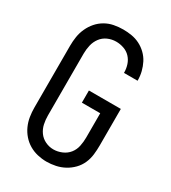

<svg xmlns="http://www.w3.org/2000/svg" viewBox="-183 -839 842 943"><g transform="rotate(30 237.5 -367.5)"><path d="M231 8Q206 8 180.5 2Q155 -4 133 -17Q111 -30 94 -49.5Q77 -69 66.5 -92.5Q56 -116 52 -141.5Q48 -167 48 -192V-543Q48 -569 52 -594.5Q56 -620 67 -644Q78 -668 95 -687.5Q112 -707 134.5 -720Q157 -733 183 -738Q209 -743 235 -743Q259 -743 283 -739Q307 -735 329 -724Q351 -713 369 -695.5Q387 -678 398 -656.5Q409 -635 415 -611Q421 -587 421 -563V-560H344V-562Q344 -584 337 -605.5Q330 -627 315 -643Q300 -659 278.5 -666.5Q257 -674 235 -674Q210 -674 187.5 -664Q165 -654 150.5 -634.5Q136 -615 130.5 -591Q125 -567 125 -543V-192Q125 -168 130 -144.5Q135 -121 149 -101.5Q163 -82 185 -71.5Q207 -61 231 -61Q255 -61 278.5 -71Q302 -81 317 -100Q332 -119 337 -143.5Q342 -168 342 -192V-330H238V-399H419V-192Q419 -166 416 -140Q413 -114 402.5 -90Q392 -66 373.5 -47Q355 -28 332 -15.5Q309 -3 283 2.5Q257 8 231 8Z"/></g></svg>

Font: Iosevka QP
Style: Regular
Weight: 400
Designer: Belleve Invis
Foundry: Belleve Invis
Version: Version 20.0.0; ttfautohint (v1.8.4)